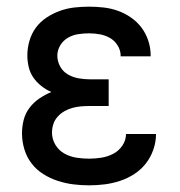

<svg xmlns="http://www.w3.org/2000/svg" viewBox="-20 -548 540 576"><path d="M247 8Q223 8 199.5 5Q176 2 153 -5.5Q130 -13 109.5 -26Q89 -39 74.5 -58Q60 -77 53 -100.5Q46 -124 46 -148Q46 -168 51 -188Q56 -208 68.5 -224.5Q81 -241 98 -252.5Q115 -264 134 -272Q118 -279 104 -290Q90 -301 80 -315.5Q70 -330 66 -347.5Q62 -365 62 -382Q62 -404 68.5 -426Q75 -448 88 -465.5Q101 -483 120 -495.5Q139 -508 160 -515.5Q181 -523 203 -525.5Q225 -528 247 -528Q269 -528 291 -525.5Q313 -523 334 -515.5Q355 -508 373.5 -495Q392 -482 405 -464.5Q418 -447 425 -425.5Q432 -404 432 -382Q432 -381 432 -380.5Q432 -380 432 -379H342Q342 -379 342 -379.5Q342 -380 342 -380Q342 -397 333 -411.5Q324 -426 310 -434Q296 -442 280 -445Q264 -448 247 -448Q231 -448 214.5 -445.5Q198 -443 183.5 -434.5Q169 -426 160.5 -411.5Q152 -397 152 -381Q152 -364 160.5 -348.5Q169 -333 184 -324.5Q199 -316 216 -313Q233 -310 250 -310H306V-230H250Q237 -230 224 -229Q211 -228 198 -224.5Q185 -221 173.5 -214.5Q162 -208 153 -198Q144 -188 140 -175.5Q136 -163 136 -150Q136 -131 146 -114Q156 -97 173 -87.5Q190 -78 209 -75Q228 -72 247 -72Q266 -72 284.5 -75Q303 -78 319.5 -86.5Q336 -95 347 -111Q358 -127 358 -146Q358 -146 358 -146Q358 -146 358 -146H448Q448 -146 448 -145.5Q448 -145 448 -145Q448 -122 440 -99Q432 -76 417.5 -57.5Q403 -39 383 -26Q363 -13 340.5 -5.5Q318 2 294.5 5Q271 8 247 8Z"/></svg>

Font: Iosevka SS04 Medium
Style: Regular
Weight: 500
Monospace: yes
Designer: Belleve Invis
Foundry: Belleve Invis
Version: Version 19.0.0; ttfautohint (v1.8.4)